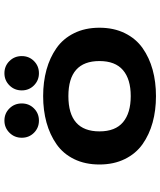

<svg xmlns="http://www.w3.org/2000/svg" viewBox="54 -786 742 890"><g transform="rotate(-90 425.0 -341.0)"><path d="M231.5 -611Q231.5 -645 254.8 -668.2Q278 -691.5 311 -691.5Q344.5 -691.5 367.5 -668.2Q390.5 -645 390.5 -611Q390.5 -577.5 367.5 -554.5Q344.5 -531.5 311 -531.5Q277.5 -531.5 254.5 -554.5Q231.5 -577.5 231.5 -611ZM530.5 -531.5Q497.5 -531.5 474.2 -554.5Q451 -577.5 451 -611Q451 -645 474.2 -668.2Q497.5 -691.5 530.5 -691.5Q564 -691.5 587 -668.2Q610 -645 610 -611Q610 -577.5 587 -554.5Q564 -531.5 530.5 -531.5ZM546.8 -4.5Q490.5 11 424.5 11Q358.5 11 302.2 -4.5Q246 -20 202 -51Q158 -82 132.8 -133.2Q107.5 -184.5 107.5 -251Q107.5 -317.5 132.5 -368.5Q157.5 -419.5 201.8 -450.2Q246 -481 302.2 -496.5Q358.5 -512 424.5 -512Q490.5 -512 546.8 -496.5Q603 -481 647 -450.2Q691 -419.5 716.2 -368.5Q741.5 -317.5 741.5 -251Q741.5 -184.5 716.2 -133.2Q691 -82 647 -51Q603 -20 546.8 -4.5ZM587 -251Q587 -395 424.5 -395Q261 -395 261 -251Q261 -177.5 303.5 -141.8Q346 -106 424.5 -106Q503 -106 545 -142Q587 -178 587 -251Z"/></g></svg>

Font: League Mono Wide SemiBold
Style: Regular
Weight: 600
Width: 8
Designer: Tyler Finck
Foundry: The League of Moveable Type / Tyler Finck
Version: Version 2.210